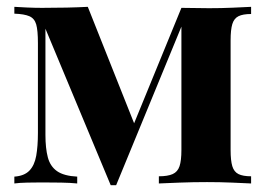

<svg xmlns="http://www.w3.org/2000/svg" viewBox="-20 -537 783 562"><path d="M715 -517V-496Q691 -496 678 -489.5Q665 -483 660 -466.5Q655 -450 655 -419V-98Q655 -67 660 -50.5Q665 -34 678 -27.5Q691 -21 715 -21V0Q694 -1 659 -2.5Q624 -4 586 -4Q545 -4 506 -2.5Q467 -1 445 0V-21Q471 -21 485.5 -27.5Q500 -34 505.5 -50.5Q511 -67 511 -98V-459L320 5H304L113 -453V-142Q113 -103 120 -76.5Q127 -50 147 -36Q167 -22 206 -20V0Q186 -2 159.5 -2.5Q133 -3 103 -3Q82 -3 59.5 -2.5Q37 -2 22 0V-20Q51 -22 66 -37.5Q81 -53 86 -81Q91 -109 91 -148V-411Q91 -448 86 -465.5Q81 -483 66 -489.5Q51 -496 22 -497V-517Q37 -516 59.5 -515Q82 -514 103 -514Q180 -514 237 -517L379 -160L343 -104L511 -514Q529 -514 551 -513.5Q573 -513 592 -513Q628 -513 661.5 -514.5Q695 -516 715 -517Z"/></svg>

Font: Playfair Display
Style: Bold
Weight: 700
Designer: Claus Eggers Sørensen
Foundry: Claus Eggers Sørensen
Version: Version 1.203